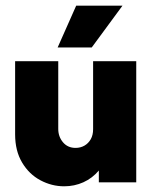

<svg xmlns="http://www.w3.org/2000/svg" viewBox="-20 -643 540 677"><path d="M206.2 13.9Q162.5 13.9 122.6 -7.3Q82.6 -28.5 58 -69.8Q33.3 -111.1 33.3 -169.4V-427.1H185.4V-188.2Q185.4 -161.1 202.1 -141.3Q218.8 -121.5 246.5 -121.5Q263.9 -121.5 277.8 -129.5Q291.7 -137.5 300 -152.1Q308.3 -166.7 308.3 -187.5V-427.1H460.4V0H328.5V-41.7Q305.6 -14.6 274 -0.3Q242.4 13.9 206.2 13.9ZM183.3 -475.7 248.6 -622.9H411.8L303.5 -475.7Z"/></svg>

Font: Afacad Flux ExtraBold
Style: Regular
Weight: 800
Designer: Kristian Moeller
Foundry: Dicotype
Version: Version 1.100